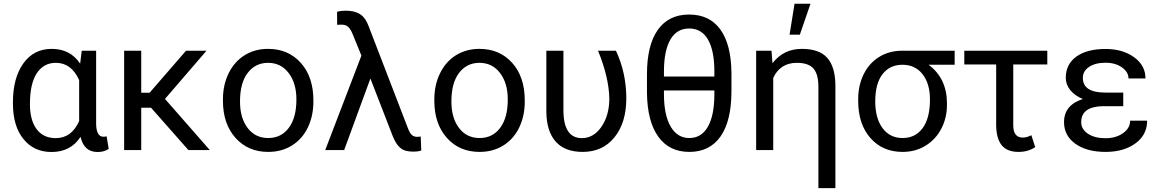

<svg xmlns="http://www.w3.org/2000/svg" viewBox="-20 -798 6169 1021"><path d="M491.2 -528.3V-139.2Q492.2 -70.8 530.3 -70.8Q539.6 -70.8 546.9 -73.2L558.1 -6.3Q534.7 10.3 498.5 10.3Q426.8 10.3 408.2 -70.3Q356 10.3 253.9 10.3Q160.2 10.3 104.5 -58.8Q48.8 -127.9 48.8 -247.1V-254.4Q48.8 -383.3 104 -460.7Q159.2 -538.1 254.9 -538.1Q354 -538.1 406.2 -459.5L414.6 -528.3ZM139.2 -244.1Q139.2 -158.7 174.8 -111.1Q210.4 -63.5 276.4 -63.5Q360.8 -63.5 400.9 -154.3V-372.1Q359.4 -463.9 277.3 -463.9Q211.9 -463.9 175.5 -408.4Q139.2 -353 139.2 -244.1Z M783.2 -225.1H731V0H640.1V-528.3H731V-304.7H775.4L969.2 -528.3H1078.1L857.4 -272L1095.7 0H981.9Z M1165.5 -269Q1165.5 -346.7 1196 -408.7Q1226.6 -470.7 1281 -504.4Q1335.4 -538.1 1405.3 -538.1Q1513.2 -538.1 1579.8 -463.4Q1646.5 -388.7 1646.5 -264.6V-258.3Q1646.5 -181.2 1616.9 -119.9Q1587.4 -58.6 1532.5 -24.4Q1477.5 9.8 1406.2 9.8Q1298.8 9.8 1232.2 -64.9Q1165.5 -139.6 1165.5 -262.7ZM1256.3 -258.3Q1256.3 -170.4 1297.1 -117.2Q1337.9 -64 1406.2 -64Q1475.1 -64 1515.6 -117.9Q1556.2 -171.9 1556.2 -269Q1556.2 -356 1514.9 -409.9Q1473.6 -463.9 1405.3 -463.9Q1338.4 -463.9 1297.4 -410.6Q1256.3 -357.4 1256.3 -258.3Z M1818.8 -741.2Q1866.7 -741.2 1896 -721.7Q1925.3 -702.1 1941.4 -655.8L2149.9 -114.3Q2159.7 -89.4 2170.7 -79.8Q2181.6 -70.3 2198.7 -70.3L2217.3 -71.8L2220.2 2.4Q2202.6 8.3 2182.1 8.3Q2144.5 8.3 2125.5 -0.7Q2106.4 -9.8 2091.3 -30.8Q2076.2 -51.8 2062 -90.8L1949.7 -380.4L1810.1 0H1709.5L1901.9 -502.4L1855 -617.2Q1843.8 -644.5 1830.8 -655.8Q1817.9 -667 1795.9 -667L1772.9 -666L1772.5 -735.4Q1793 -741.2 1818.8 -741.2Z M2289.6 -269Q2289.6 -346.7 2320.1 -408.7Q2350.6 -470.7 2405 -504.4Q2459.5 -538.1 2529.3 -538.1Q2637.2 -538.1 2703.9 -463.4Q2770.5 -388.7 2770.5 -264.6V-258.3Q2770.5 -181.2 2741 -119.9Q2711.4 -58.6 2656.5 -24.4Q2601.6 9.8 2530.3 9.8Q2422.9 9.8 2356.2 -64.9Q2289.6 -139.6 2289.6 -262.7ZM2380.4 -258.3Q2380.4 -170.4 2421.1 -117.2Q2461.9 -64 2530.3 -64Q2599.1 -64 2639.6 -117.9Q2680.2 -171.9 2680.2 -269Q2680.2 -356 2638.9 -409.9Q2597.7 -463.9 2529.3 -463.9Q2462.4 -463.9 2421.4 -410.6Q2380.4 -357.4 2380.4 -258.3Z M2976.1 -528.3V-212.4Q2976.1 -63.5 3074.2 -63.5Q3137.2 -63.5 3178.7 -124.5Q3220.2 -185.5 3220.2 -274.4Q3217.8 -387.2 3160.2 -528.3H3255.4Q3310.5 -410.6 3310.5 -274.4Q3310.5 -146 3247.8 -68.1Q3185.1 9.8 3078.6 9.8Q2983.9 9.8 2935.1 -44.9Q2886.2 -99.6 2885.3 -204.6V-528.3Z M3869.6 -312.5Q3869.6 -155.8 3812 -73Q3754.4 9.8 3645.5 9.8Q3538.6 9.8 3480.5 -71.3Q3422.4 -152.3 3420.4 -302.7V-402.8Q3420.4 -557.6 3478 -639.2Q3535.6 -720.7 3644.5 -720.7Q3752.9 -720.7 3810.3 -641.6Q3867.7 -562.5 3869.6 -412.6ZM3510.7 -391.1H3778.8V-418Q3778.8 -528.8 3744.9 -587.6Q3710.9 -646.5 3644.5 -646.5Q3579.1 -646.5 3544.9 -587.6Q3510.7 -528.8 3510.7 -418ZM3778.8 -316.9H3510.7V-297.9Q3510.7 -186 3546.4 -125Q3582 -64 3645.5 -64Q3709 -64 3743.4 -122.6Q3777.8 -181.2 3778.8 -292Z M4082.5 -528.3 4087.9 -461.9Q4146.5 -538.1 4244.1 -538.1Q4336.9 -538.1 4379.4 -490Q4421.9 -441.9 4422.4 -342.3V202.6H4332V-336.9Q4332 -403.3 4305.7 -433.6Q4279.3 -463.9 4216.8 -463.9Q4171.9 -463.9 4140.1 -442.6Q4108.4 -421.4 4091.8 -383.3V0H4001V-528.3ZM4205.1 -778.3H4290L4233.4 -613.8H4178.7Z M5056.6 -453.6H4918Q5015.6 -381.3 5015.6 -248V-239.7Q5015.6 -171.4 4985.8 -114Q4956.1 -56.6 4902.1 -23.4Q4848.1 9.8 4779.8 9.8Q4673.3 9.8 4608.4 -64.2Q4543.5 -138.2 4543.5 -262.7V-269Q4543.5 -343.3 4572.3 -402.3Q4601.1 -461.4 4654.1 -494.6Q4707 -527.8 4775.4 -528.3H5056.6ZM4634.3 -258.3Q4634.3 -168.9 4673.3 -116.5Q4712.4 -64 4779.8 -64Q4847.7 -64 4886.5 -116.9Q4925.3 -169.9 4925.3 -269Q4925.3 -353 4886 -403.3Q4846.7 -453.6 4778.8 -453.6Q4711.9 -453.6 4673.1 -403.8Q4634.3 -354 4634.3 -258.3Z M5549.3 -455.1H5368.2V-131.3Q5368.2 -66.4 5419.4 -66.4Q5440.4 -66.4 5464.4 -79.1L5484.9 -15.6Q5447.8 9.8 5396 9.8Q5335 9.8 5306.4 -26.1Q5277.8 -62 5277.3 -133.3V-455.1H5107.9V-528.3H5549.3Z M5729.5 -148.4Q5729.5 -110.8 5765.4 -86.9Q5801.3 -63 5858.9 -63Q5914.1 -63 5951.9 -89.8Q5989.7 -116.7 5989.7 -156.2H6080.1Q6080.1 -80.6 6017.8 -35.4Q5955.6 9.8 5858.9 9.8Q5759.3 9.8 5698.7 -33.4Q5638.2 -76.7 5638.2 -148.4Q5638.2 -239.3 5738.3 -271.5Q5695.3 -289.1 5671.4 -318.8Q5647.5 -348.6 5647.5 -384.3Q5647.5 -456.5 5703.9 -497.1Q5760.3 -537.6 5858.9 -537.6Q5949.7 -537.6 6010.5 -493.9Q6071.3 -450.2 6071.3 -380.9H5981Q5981 -415 5946 -439.7Q5911.1 -464.4 5858.9 -464.4Q5804.2 -464.4 5771.2 -442.1Q5738.3 -419.9 5738.3 -383.8Q5738.3 -305.7 5857.4 -305.7H5953.1V-233.4H5843.8Q5729.5 -230.5 5729.5 -148.4Z"/></svg>

Font: APIMedia Roboto
Style: Regular
Weight: 400
Designer: Google
Version: Version 2.137; 2017